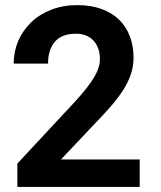

<svg xmlns="http://www.w3.org/2000/svg" viewBox="-20 -741 640 761"><path d="M533.7 0H48.8V-92.8L278.8 -339.8Q305.7 -369.1 324.2 -393.1Q342.8 -417 354.2 -436.8Q365.7 -456.5 370.8 -473.6Q376 -490.7 376 -506.8Q376 -530.8 369.1 -549.3Q362.3 -567.9 349.9 -580.8Q337.4 -593.8 320.1 -600.6Q302.7 -607.4 281.7 -607.4Q225.6 -607.4 198 -576.2Q170.4 -544.9 170.4 -488.8H34.2Q34.2 -536.1 52.2 -578.4Q70.3 -620.6 103.3 -652.3Q136.2 -684.1 182.9 -702.4Q229.5 -720.7 286.1 -720.7Q340.3 -720.7 382.1 -705.6Q423.8 -690.4 451.9 -663.1Q480 -635.7 494.6 -597.4Q509.3 -559.1 509.3 -512.7Q509.3 -477.5 498.3 -445.6Q487.3 -413.6 467 -382.3Q446.8 -351.1 418.5 -318.6Q390.1 -286.1 355.5 -250.5L221.7 -108.9H533.7Z"/></svg>

Font: TypoPRO Roboto Mono
Style: Bold
Weight: 700
Designer: Google
Version: Version 2.000986; 2015; ttfautohint (v1.3)